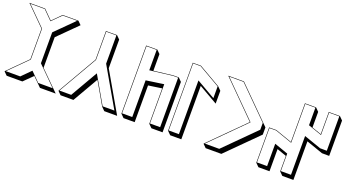

<svg xmlns="http://www.w3.org/2000/svg" viewBox="-54 -1289 3428 1892"><g transform="rotate(20 1660.0 -342.5)"><path d="M7.8 -718.3H172.4L264.6 -626L356.9 -718.3H522L556.6 -683.6L357.4 -485.4V-165L522 -1.5L556.6 33.2H391.6L356.9 -1.5L299.8 -58.1L207 33.2H42.5L7.8 -1.5L206.5 -199.7V-520ZM19.5 -713.4 211.4 -522V-197.8L19.5 -6.3H170.4L264.6 -100.6L358.9 -6.3H510.3L317.9 -197.8V-522L510.3 -713.4H358.9L264.6 -619.1L170.4 -713.4Z M1200.7 32.2H1065.9L1031.2 -2.4L897 -235.8L742.2 32.2H607.4L572.8 -2.4L811.5 -415.5V-715.3H927.7L962.4 -680.7V-380.9ZM1157.7 -7.3 922.9 -414.1V-710.4H816.4V-414.1L581.1 -7.3H704.6L869.6 -293L1034.2 -7.3Z M1232.9 -716.8H1349.6L1384.3 -682.1V-507.8L1583.5 -531.7H1642.1L1676.8 -497.1V31.7H1560.1L1525.4 -2.9V-374L1384.3 -353.5V31.7H1267.6L1232.9 -2.9ZM1237.8 -711.9V-7.8H1344.7V-392.6L1530.3 -419.4V-7.8H1637.2V-526.9H1584L1344.7 -498V-711.9Z M1808.1 -714.4 2037.1 -582 2071.8 -547.4V-413.1L1874 -526.9V33.2H1757.3L1722.7 -1.5V-714.4ZM1806.6 -709.5H1727.5V-6.3H1834.5V-569.8L2032.2 -456.1V-579.1Z M2578.1 -395 2612.8 -360.4V-285.2L2293.9 33.2H2129.4L2094.7 -1.5L2450.7 -357.4L2094.7 -713.9H2258.8ZM2573.2 -393.1 2256.8 -709H2106.4L2457.5 -357.4L2106.4 -6.3H2257.3L2573.2 -321.8Z M3147.9 -716.8H3264.6L3299.3 -682.1V-311.5L3223.6 -312L3048.8 -373V31.7H2932.6L2897.9 -2.9V-165.5L2798.3 -200.7V31.7H2682.1L2647.5 -2.9V-372.6L2723.1 -373L2897.9 -311.5V-716.8H3014.2L3048.8 -682.1V-518.6L3147.9 -484.4ZM3152.8 -711.9V-477.5L3009.3 -527.3V-711.9H2902.8V-304.7L2722.2 -368.2L2652.3 -367.7V-7.8H2758.8V-242.2L2902.8 -191.4V-7.8H3009.3V-414.6L3189.9 -351.6L3259.8 -351.1V-711.9Z"/></g></svg>

Font: KultiginGolge
Style: Regular
Weight: 400
Designer: facebook.com/biligbitig
Foundry: facebook.com/biligbitig
Version: Version 1.0